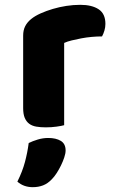

<svg xmlns="http://www.w3.org/2000/svg" viewBox="-20 -520 475 796"><path d="M246 -1Q236 2 214.5 5Q193 8 170 8Q148 8 130.5 5Q113 2 101 -7Q89 -16 82.5 -31.5Q76 -47 76 -72V-372Q76 -395 84.5 -411.5Q93 -428 109 -441Q125 -454 148.5 -464.5Q172 -475 199 -483Q226 -491 255 -495.5Q284 -500 313 -500Q361 -500 389 -481.5Q417 -463 417 -421Q417 -407 413 -393.5Q409 -380 403 -369Q382 -369 360 -367Q338 -365 317 -361Q296 -357 277.5 -352.5Q259 -348 246 -342ZM195 223Q178 241 158.5 248.5Q139 256 116 256Q78 256 52 233Q73 191 83.5 151.5Q94 112 99 73Q115 65 136.5 58.5Q158 52 180 52Q212 52 232 64Q252 76 252 104Q252 116 246.5 132.5Q241 149 233 165.5Q225 182 215 197.5Q205 213 195 223Z"/></svg>

Font: Baloo Bhaina
Style: Regular
Weight: 400
Designer: Manish Minz, Shuchita Grover and Ek Type
Foundry: Ek Type
Version: Version 1.443;PS 1.000;hotconv 16.6.51;makeotf.lib2.5.65220;